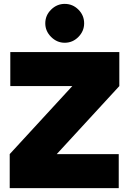

<svg xmlns="http://www.w3.org/2000/svg" viewBox="-20 -968 664 988"><path d="M30 0V-175L352 -525H33V-700H594V-525L272 -175H591V0ZM313 -748Q273 -748 243 -778Q213 -808 213 -848Q213 -889 243 -918.5Q273 -948 313 -948Q354 -948 383.5 -918.5Q413 -889 413 -848Q413 -808 383.5 -778Q354 -748 313 -748Z"/></svg>

Font: Figtree Black
Style: Regular
Weight: 900
Designer: Erik Kennedy
Foundry: Erik Kennedy
Version: Version 2.001;gftools[0.9.30]